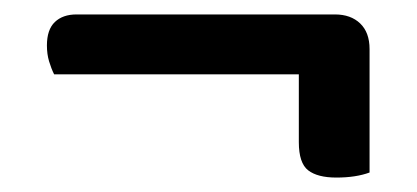

<svg xmlns="http://www.w3.org/2000/svg" viewBox="-20 -421 578 266"><path d="M444 -401Q466 -401 479 -388.5Q492 -376 492 -353V-182Q473 -175 446 -175Q420 -175 407 -185Q394 -195 394 -224V-318H55Q51 -326 48 -336Q45 -346 45 -358Q45 -380 56 -390.5Q67 -401 86 -401Z"/></svg>

Font: Baloo Paaji 2 Medium
Style: Regular
Weight: 500
Designer: Shuchita Grover, Noopur Datye and Ek Type
Foundry: Ek Type
Version: Version 1.640;hotconv 1.0.111;makeotfexe 2.5.65597; ttfautoh